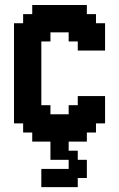

<svg xmlns="http://www.w3.org/2000/svg" viewBox="-20 -576 484 781"><path d="M185.2 0H111.1V-37H74.1V-74.1H37V-481.5H74.1V-518.5H111.1V-555.6H333.3V-518.5H370.4V-481.5H407.4V-370.4H296.3V-407.4H259.3V-444.4H185.2V-407.4H148.1V-148.1H185.2V-111.1H259.3V-148.1H296.3V-185.2H407.4V-74.1H370.4V-37H333.3V0H259.3V37H296.3V74.1H333.3V148.1H296.3V185.2H148.1V111.1H259.3V74.1H185.2Z"/></svg>

Font: Jersey 15
Style: Regular
Weight: 400
Designer: Sarah Cadigan-Fried
Version: Version 1.001; ttfautohint (v1.8.4.7-5d5b)